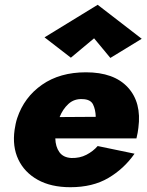

<svg xmlns="http://www.w3.org/2000/svg" viewBox="-20 -772 615 802"><path d="M373 -612 441 -530 572 -610 388 -752 166 -616 276 -531ZM211 -194H550Q553 -206 555 -217.5Q557 -229 558 -238Q572 -344 514 -407Q456 -470 339 -470Q230 -470 155.5 -418Q81 -366 52 -279Q48 -267 45.5 -255Q43 -243 41 -230Q31 -160 56.5 -106Q82 -52 137.5 -21Q193 10 274 10Q367 10 432.5 -28.5Q498 -67 542 -130L388 -162Q369 -140 341 -125.5Q313 -111 278 -112Q244 -114 228 -136.5Q212 -159 211 -194ZM229 -283Q242 -316 266 -338Q290 -360 325 -358Q358 -357 368.5 -336Q379 -315 380 -284Z"/></svg>

Font: Jost* 800 Heavy Italic
Style: Italic
Weight: 800
Italic angle: -10°
Version: Version 3.200; ttfautohint (v0.97) -l 8 -r 50 -G 200 -x 14 -